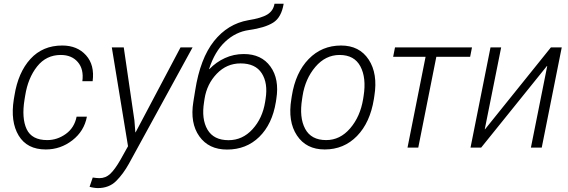

<svg xmlns="http://www.w3.org/2000/svg" viewBox="-20 -778 2994 1012"><path d="M229 -39.6Q281.7 -39.6 326.9 -72Q372.1 -104.5 383.8 -163.1H438Q423.8 -86.9 361.6 -38.6Q299.3 9.8 221.2 9.8Q122.6 9.8 78.4 -63.5Q34.2 -136.7 52.7 -253.9L56.2 -274.4Q75.7 -396.5 140.4 -467.3Q205.1 -538.1 308.1 -538.1Q387.2 -538.1 433.3 -486.8Q479.5 -435.5 468.3 -350.1H414.1Q422.4 -413.6 390.1 -450.9Q357.9 -488.3 300.3 -488.3Q223.6 -488.3 175.5 -427.5Q127.4 -366.7 112.8 -274.4L109.4 -253.9Q93.3 -155.3 120.4 -97.4Q147.5 -39.6 229 -39.6Z M688.5 -143.1 693.4 -80.6H694.8L931.6 -528.3H995.1L659.7 84.5Q629.4 139.2 592 176.3Q554.7 213.4 495.1 213.4Q486.3 213.4 472.7 211.2Q459 209 452.1 206.5L468.8 157.7Q474.6 158.7 486.3 159.9Q498 161.1 503.4 161.1Q537.1 161.1 561.5 137.9Q585.9 114.7 614.7 64.5L654.8 -7.3L569.3 -528.3H632.3Z M1265.1 -493.2Q1357.9 -493.2 1405.5 -427.2Q1453.1 -361.3 1436.5 -256.8L1434.1 -240.7Q1415 -123.5 1346.7 -56.6Q1278.3 10.3 1176.8 10.3Q1080.1 10.3 1030.5 -59.6Q981 -129.4 999 -240.7L1000 -246.6L1001.5 -256.8L1002.9 -264.6L1008.8 -301.3Q1035.2 -469.7 1107.7 -561Q1180.2 -652.3 1288.6 -671.4Q1358.9 -682.6 1389.9 -702.1Q1420.9 -721.7 1426.8 -758.3H1475.1Q1463.4 -686 1419.7 -658.7Q1376 -631.3 1292 -619.6Q1222.2 -609.9 1167 -558.3Q1111.8 -506.8 1082 -414.1L1083.5 -413.6Q1119.1 -450.7 1165.5 -471.9Q1211.9 -493.2 1265.1 -493.2ZM1248 -443.8Q1174.8 -443.8 1122.6 -389.4Q1070.3 -335 1058.1 -256.8L1055.7 -240.7Q1041 -150.4 1073.7 -94.7Q1106.4 -39.1 1184.6 -39.1Q1258.3 -39.1 1311 -96.9Q1363.8 -154.8 1377.4 -240.7L1379.9 -256.8Q1393.1 -339.8 1359.6 -391.8Q1326.2 -443.8 1248 -443.8Z M1518.1 -272Q1537.6 -395.5 1606.9 -466.8Q1676.3 -538.1 1777.8 -538.1Q1874.5 -538.1 1923.3 -463.9Q1972.2 -389.6 1953.1 -272L1950.7 -255.9Q1930.7 -131.8 1861.6 -61Q1792.5 9.8 1691.4 9.8Q1594.2 9.8 1545.2 -64Q1496.1 -137.7 1515.6 -255.9ZM1572.3 -255.9Q1556.6 -158.7 1588.4 -99.1Q1620.1 -39.6 1699.2 -39.6Q1772.5 -39.6 1825.7 -101.6Q1878.9 -163.6 1894 -255.9L1896.5 -272Q1911.6 -367.7 1879.6 -428Q1847.7 -488.3 1770 -488.3Q1695.8 -488.3 1642.3 -425.5Q1588.9 -362.8 1574.7 -272Z M2458 -478.5H2279.8L2184.6 0H2127.9L2223.1 -478.5H2052.2L2062 -528.3H2467.8Z M2883.8 -528.3H2940.9L2835.4 0H2778.3L2864.3 -429.7L2862.8 -430.2L2516.1 0H2460L2565.4 -528.3H2621.6L2535.2 -97.2L2536.6 -96.7Z"/></svg>

Font: Franko
Style: Light Italic
Weight: 300
Designer: Google
Version: Version 1.200310; 2013